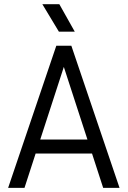

<svg xmlns="http://www.w3.org/2000/svg" viewBox="-20 -914 621 934"><path d="M253.9 -691.4H327.1L561.5 0H481.9L427.7 -167H153.3L99.1 0H19.5ZM405.3 -235.4 290.5 -588.4 175.8 -235.4ZM186 -893.6H268.6L343.8 -759.8H266.6Z"/></svg>

Font: Gidole
Style: Regular
Weight: 400
Version: Version 2.100; ttfautohint (v1.8.4.7-5d5b)